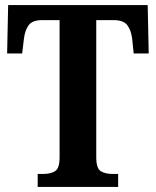

<svg xmlns="http://www.w3.org/2000/svg" viewBox="-20 -734 612 754"><path d="M128 0V-51H152Q179 -51 196.5 -62Q214 -73 214 -116V-655H146Q107 -655 92.5 -635Q78 -615 74 -582L67 -524H8L12 -714H560L564 -524H505L499 -582Q495 -615 480 -635Q465 -655 426 -655H358V-117Q358 -73 375.5 -62Q393 -51 420 -51H444V0Z"/></svg>

Font: Noto Serif Khmer Condensed
Style: Bold
Weight: 700
Width: 3
Designer: Danh Hong and the Monotype Design Team
Foundry: Monotype Imaging Inc.
Version: Version 2.004; ttfautohint (v1.8.4.7-5d5b)